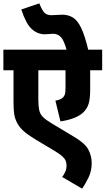

<svg xmlns="http://www.w3.org/2000/svg" viewBox="-20 -916 625 1137"><path d="M585 -500H514V-385Q514 -332 505 -302Q496 -272 473 -250Q431 -211 338 -197L308 -320Q341 -326 352 -338Q361 -346 364.5 -358Q368 -370 368 -397V-500H207V-327Q207 -288 212 -264.5Q217 -241 233.5 -224Q250 -207 285 -186L420 -105Q484 -67 503.5 -29.5Q523 8 523 50Q523 95 505.5 132.5Q488 170 466 201L348 132Q358 120 366 102.5Q374 85 374 65Q374 48 368.5 35Q363 22 347 8Q331 -6 299 -25L187 -92Q144 -118 118.5 -141Q93 -164 79 -193Q68 -215 64 -241.5Q60 -268 60 -315V-500H0V-622H585ZM376 -615Q359 -678 340 -697Q321 -716 295 -716Q282 -716 269.5 -714.5Q257 -713 246 -713Q202 -713 168 -744Q134 -775 106 -860L213 -896Q228 -857 242.5 -841.5Q257 -826 285 -826Q301 -826 316 -827.5Q331 -829 349 -829Q383 -829 410.5 -813Q438 -797 460.5 -751Q483 -705 504 -615Z"/></svg>

Font: Noto Sans Devanagari SemiCondensed ExtraBold
Style: Regular
Weight: 800
Width: 4
Designer: Jelle Bosma - Monotype Design Team
Foundry: Monotype Imaging Inc.
Version: Version 2.004; ttfautohint (v1.8.4.7-5d5b)